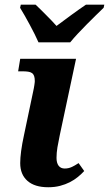

<svg xmlns="http://www.w3.org/2000/svg" viewBox="-20 -786 463 816"><path d="M303.2 -536.1 233.9 -210.9Q228 -183.6 224.1 -159.9Q220.2 -136.2 220.2 -115.2Q220.2 -93.3 229.2 -81.5Q238.3 -69.8 254.9 -69.8Q270.5 -69.8 283.7 -75.7Q296.9 -81.5 314 -92.8L337.9 -59.1Q326.2 -46.4 311 -33.9Q295.9 -21.5 276.9 -11.7Q257.8 -2 235.1 3.9Q212.4 9.8 185.1 9.8Q127.4 9.8 96.7 -17.3Q65.9 -44.4 65.9 -92.8Q65.9 -114.3 69.8 -144Q73.7 -173.8 82 -211.9L121.1 -397.9Q122.6 -404.3 123.8 -411.1Q125 -418 126 -424.1Q127 -430.2 127.4 -434.6Q127.9 -439 127.9 -440.9Q127.9 -454.6 125 -462.9Q122.1 -471.2 115.7 -475.6Q109.4 -480 99.4 -481.4Q89.4 -482.9 75.2 -482.9H57.1L65.9 -536.1ZM420.4 -752.9Q405.8 -738.8 387 -720.5Q368.2 -702.1 348.9 -682.6Q329.6 -663.1 311 -643.3Q292.5 -623.5 278.3 -606H143.6Q137.2 -621.1 127.4 -640.6Q117.7 -660.2 106.7 -680.4Q95.7 -700.7 85 -719.7Q74.2 -738.8 65.4 -752.9L68.4 -766.1H131.3Q140.1 -757.8 151.6 -746.6Q163.1 -735.4 175.3 -722.9Q187.5 -710.4 199.5 -698.2Q211.4 -686 220.2 -675.8Q233.9 -686 250.5 -698.2Q267.1 -710.4 283.9 -722.9Q300.8 -735.4 316.9 -746.6Q333 -757.8 345.2 -766.1H423.3Z"/></svg>

Font: Droid Serif
Style: Bold Italic
Weight: 700
Italic angle: -12°
Designer: Monotype Design team
Foundry: Monotype Imaging Inc.
Version: Version 1.03